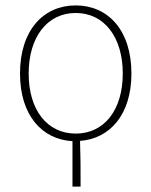

<svg xmlns="http://www.w3.org/2000/svg" viewBox="-20 -510 560 710"><path d="M260 -16C154 -16 86 -104 86 -238C86 -372 154 -462 260 -462C366 -462 434 -372 434 -238C434 -104 366 -16 260 -16ZM248 180H278C278 101 278 79 276 11C386 3 466 -86 466 -238C466 -400 378 -490 260 -490C142 -490 54 -400 54 -238C54 -83 136 6 248 12Z"/></svg>

Font: Source Sans Pro ExtraLight
Style: Regular
Weight: 200
Designer: Paul D. Hunt
Foundry: Adobe Systems Incorporated
Version: Version 3.006;hotconv 1.0.111;makeotfexe 2.5.65597